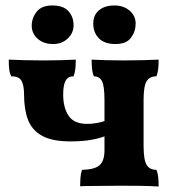

<svg xmlns="http://www.w3.org/2000/svg" viewBox="-20 -679 633 702"><path d="M560 3Q529 1 494 0.5Q459 0 424 0Q398 0 368.5 0.5Q339 1 313 1Q287 1 273 2Q273 -11 274 -27.5Q275 -44 280 -58Q326 -59 344 -75Q362 -91 362 -129V-313Q362 -364 353 -382Q344 -400 323 -400Q318 -413 316.5 -427.5Q315 -442 315 -461Q335 -460 367 -459Q399 -458 433 -458Q469 -458 504 -459Q539 -460 560 -461Q560 -442 558.5 -427.5Q557 -413 552 -400Q527 -400 516 -382Q505 -364 505 -313V-145Q505 -95 516 -76.5Q527 -58 552 -58Q557 -46 558.5 -31.5Q560 -17 560 3ZM238 -162Q170 -162 133 -183Q96 -204 82 -242Q68 -280 68 -332Q68 -366 59 -383Q50 -400 21 -400Q15 -413 13.5 -427.5Q12 -442 12 -461Q34 -460 68.5 -459Q103 -458 140 -458Q173 -458 205.5 -459Q238 -460 257 -461Q257 -442 255.5 -427.5Q254 -413 249 -400Q229 -400 220 -384Q211 -368 211 -334Q211 -285 231 -255.5Q251 -226 299 -226Q314 -226 332.5 -229Q351 -232 364 -237V-181Q340 -172 309 -167Q278 -162 238 -162ZM402 -518Q362 -518 341.5 -539Q321 -560 321 -593Q321 -624 342 -641.5Q363 -659 398 -659Q432 -659 454 -640Q476 -621 476 -593Q476 -564 459 -541Q442 -518 402 -518ZM174 -518Q139 -518 117.5 -537.5Q96 -557 96 -585Q96 -613 114 -636Q132 -659 171 -659Q212 -659 230.5 -638Q249 -617 249 -587Q249 -558 227.5 -538Q206 -518 174 -518Z"/></svg>

Font: Vollkorn
Style: Bold
Weight: 700
Designer: Friedrich Althausen
Foundry: Friedrich Althausen
Version: Version 5.000